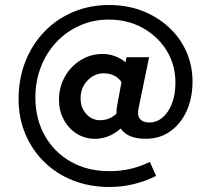

<svg xmlns="http://www.w3.org/2000/svg" viewBox="-20 -601 840 765"><path d="M416 144Q337 144 271 118Q205 92 156.5 44.5Q108 -3 81 -67Q54 -131 54 -207Q54 -287 81 -355.5Q108 -424 156.5 -474.5Q205 -525 271 -553Q337 -581 415 -581Q486 -581 546 -558Q606 -535 651.5 -493.5Q697 -452 722 -396.5Q747 -341 747 -276Q747 -210 723.5 -158.5Q700 -107 658 -77.5Q616 -48 561 -48Q488 -48 461 -89Q415 -48 358 -48Q318 -48 285.5 -68.5Q253 -89 234 -124.5Q215 -160 215 -203Q215 -254 238.5 -295.5Q262 -337 301.5 -361.5Q341 -386 389 -386Q415 -386 438.5 -377Q462 -368 480 -353L484 -373H574L532 -169Q526 -142 537.5 -127.5Q549 -113 575 -113Q605 -113 628.5 -133.5Q652 -154 665.5 -189.5Q679 -225 679 -271Q679 -343 644 -399.5Q609 -456 549 -489.5Q489 -523 413 -523Q351 -523 297.5 -499Q244 -475 204.5 -433Q165 -391 143 -334.5Q121 -278 121 -213Q121 -127 158.5 -60.5Q196 6 262.5 43.5Q329 81 416 81Q461 81 501 71.5Q541 62 577 44L602 100Q557 122 511 133Q465 144 416 144ZM379 -122Q416 -122 444 -148Q444 -156 444.5 -164Q445 -172 447 -181L464 -274Q453 -291 434.5 -300Q416 -309 392 -309Q368 -309 347 -295.5Q326 -282 313.5 -260Q301 -238 301 -210Q301 -172 323.5 -147Q346 -122 379 -122Z"/></svg>

Font: Red Hat Text SemiBold
Style: Regular
Weight: 600
Designer: Pentagram, MCKL
Foundry: MCKL
Version: Version 1.030